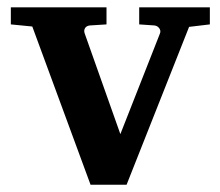

<svg xmlns="http://www.w3.org/2000/svg" viewBox="-20 -508 606 528"><path d="M500 -434.1 328.1 0H229L68.8 -435.1L9.8 -440.9V-487.8H272.9V-440.9L227.1 -438Q217.8 -437 213.9 -430.7Q210 -424.3 212.9 -416L311 -139.2L419.9 -416Q422.9 -423.3 418 -430.2Q413.1 -437 404.8 -438L362.8 -440.9V-487.8H557.1V-440.9Z"/></svg>

Font: Charis SIL Afr
Style: Bold
Weight: 700
Foundry: SIL International
Version: Version 5.000